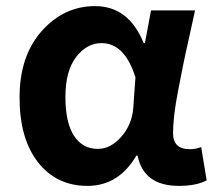

<svg xmlns="http://www.w3.org/2000/svg" viewBox="-20 -594 704 628"><path d="M266 14Q165 14 104.5 -63Q44 -140 44 -275Q44 -411 116.5 -492.5Q189 -574 291 -574Q401 -574 450 -453H454L474 -560H618Q614 -540 600 -478Q586 -416 579.5 -383.5Q573 -351 563.5 -302.5Q554 -254 550 -219Q546 -184 546 -158Q546 -106 601 -106Q620 -106 638 -113L656 -4Q622 14 565 14Q450 14 430 -85H426Q368 14 266 14ZM300 -107Q342 -107 377 -147Q412 -187 416 -242L423 -341Q388 -453 312 -453Q264 -453 229 -407.5Q194 -362 194 -277Q194 -193 222 -150Q250 -107 300 -107Z"/></svg>

Font: Noto Sans Korean Bold
Style: Bold
Weight: 700
Designer: Ryoko NISHIZUKA  (kana & ideographs); Paul D. Hunt (Latin, Greek & Cyrillic); Wenlong ZHANG  (bopomofo); Sandoll Communi
Foundry: Adobe Systems Incorporated
Version: Version 1.000;PS 1;hotconv 1.0.78;makeotf.lib2.5.61930